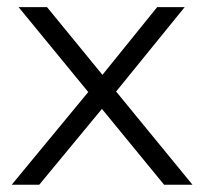

<svg xmlns="http://www.w3.org/2000/svg" viewBox="-20 -508 561 528"><path d="M87.9 0H12.2L222.7 -254.9L31.2 -488.3H109.4L261.7 -302.2L412.1 -488.3H487.8L299.3 -256.3L509.3 0H431.2L260.3 -208.5Z"/></svg>

Font: Kumbh Sans Light
Style: Regular
Weight: 300
Version: Version 1.004